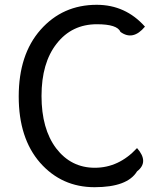

<svg xmlns="http://www.w3.org/2000/svg" viewBox="-20 -767 678 800"><path d="M551 -150Q602 -92 551 -53Q511 13 374 13Q237 13 147 -89Q58 -191 58 -365Q58 -540 149 -643Q241 -747 383 -747Q503 -747 584 -656Q534 -596 482 -634Q469 -666 384 -666Q279 -666 216 -585Q153 -505 153 -367Q153 -230 214 -149Q276 -68 375 -68Q475 -68 551 -150Z"/></svg>

Font: Swei Toothpaste CJK TC
Style: Regular
Weight: 400
Version: Version 1.0